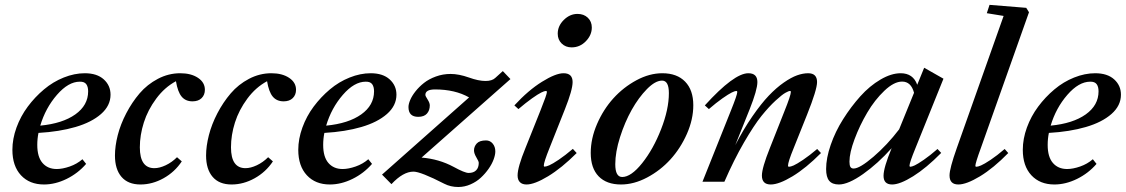

<svg xmlns="http://www.w3.org/2000/svg" viewBox="-20 -745 4615 787"><path d="M160.2 11.2Q101.1 11.2 65.9 -26.6Q30.8 -64.5 30.8 -130.9Q30.8 -175.8 47.6 -222.2Q64.5 -268.6 93.8 -307.9Q123 -347.2 160.2 -378.4Q197.3 -409.7 241.2 -427.2Q285.2 -444.8 327.6 -444.8Q377.4 -444.8 405.3 -419.7Q433.1 -394.5 433.1 -356.9Q433.1 -312 394.3 -277.8Q355.5 -243.7 289.3 -224.4Q223.1 -205.1 137.7 -200.2Q132.8 -176.3 132.8 -150.9Q132.8 -101.6 154.3 -76.9Q175.8 -52.2 212.4 -52.2Q236.3 -52.2 265.9 -62.5Q295.4 -72.8 317.9 -92.3L333 -73.2Q299.8 -34.7 253.2 -11.7Q206.5 11.2 160.2 11.2ZM307.1 -410.2Q260.3 -410.2 213.4 -356.2Q166.5 -302.2 145 -230Q236.3 -238.8 288.8 -276.1Q341.3 -313.5 341.3 -370.6Q341.3 -389.6 333.5 -400.1Q325.7 -410.6 307.1 -410.2Z M555.7 11.2Q504.9 11.2 478 -20Q451.2 -51.3 451.2 -107.4Q451.2 -146 462.6 -190.9Q474.1 -235.8 497.6 -280.8Q521 -325.7 552.2 -362.3Q583.5 -398.9 627.2 -421.9Q670.9 -444.8 718.8 -444.8Q763.2 -444.8 791.5 -426Q819.8 -407.2 819.8 -377Q819.8 -356 806.4 -342.8Q793 -329.6 769 -329.6Q740.7 -329.6 724.6 -348.9Q708.5 -368.2 701.2 -412.1Q654.8 -387.2 620.4 -340.8Q585.9 -294.4 569.6 -242.9Q553.2 -191.4 553.2 -141.1Q553.2 -55.7 612.8 -55.7Q633.8 -55.7 659.2 -67.6Q684.6 -79.6 705.6 -100.6L725.1 -83.5Q696.3 -40 650.4 -14.4Q604.5 11.2 555.7 11.2Z M929.2 11.2Q878.4 11.2 851.6 -20Q824.7 -51.3 824.7 -107.4Q824.7 -146 836.2 -190.9Q847.7 -235.8 871.1 -280.8Q894.5 -325.7 925.8 -362.3Q957 -398.9 1000.7 -421.9Q1044.4 -444.8 1092.3 -444.8Q1136.7 -444.8 1165 -426Q1193.4 -407.2 1193.4 -377Q1193.4 -356 1179.9 -342.8Q1166.5 -329.6 1142.6 -329.6Q1114.3 -329.6 1098.1 -348.9Q1082 -368.2 1074.7 -412.1Q1028.3 -387.2 993.9 -340.8Q959.5 -294.4 943.1 -242.9Q926.8 -191.4 926.8 -141.1Q926.8 -55.7 986.3 -55.7Q1007.3 -55.7 1032.7 -67.6Q1058.1 -79.6 1079.1 -100.6L1098.6 -83.5Q1069.8 -40 1023.9 -14.4Q978 11.2 929.2 11.2Z M1332 11.2Q1272.9 11.2 1237.8 -26.6Q1202.6 -64.5 1202.6 -130.9Q1202.6 -175.8 1219.5 -222.2Q1236.3 -268.6 1265.6 -307.9Q1294.9 -347.2 1332 -378.4Q1369.1 -409.7 1413.1 -427.2Q1457 -444.8 1499.5 -444.8Q1549.3 -444.8 1577.1 -419.7Q1605 -394.5 1605 -356.9Q1605 -312 1566.2 -277.8Q1527.3 -243.7 1461.2 -224.4Q1395 -205.1 1309.6 -200.2Q1304.7 -176.3 1304.7 -150.9Q1304.7 -101.6 1326.2 -76.9Q1347.7 -52.2 1384.3 -52.2Q1408.2 -52.2 1437.7 -62.5Q1467.3 -72.8 1489.7 -92.3L1504.9 -73.2Q1471.7 -34.7 1425 -11.7Q1378.4 11.2 1332 11.2ZM1479 -410.2Q1432.1 -410.2 1385.3 -356.2Q1338.4 -302.2 1316.9 -230Q1408.2 -238.8 1460.7 -276.1Q1513.2 -313.5 1513.2 -370.6Q1513.2 -389.6 1505.4 -400.1Q1497.6 -410.6 1479 -410.2Z M2010.3 -124.5Q2010.3 -110.4 2003.4 -91.6Q1996.6 -72.8 1982.7 -53Q1968.8 -33.2 1950.9 -16.6Q1933.1 0 1908.7 10.7Q1884.3 21.5 1858.4 21.5Q1827.1 21.5 1801.3 8.3Q1704.1 -41.5 1674.8 -41.5Q1632.3 -41.5 1584.5 9.8L1545.9 -29.3L1902.8 -345.7Q1845.2 -378.4 1763.2 -378.4Q1723.6 -378.4 1723.6 -356Q1723.6 -351.1 1732.7 -337.2Q1741.7 -323.2 1741.7 -313Q1741.7 -292.5 1730 -279.3Q1718.3 -266.1 1694.3 -266.1Q1654.3 -266.1 1654.3 -306.2Q1654.3 -318.4 1661.4 -335.2Q1668.5 -352.1 1683.1 -370.6Q1697.8 -389.2 1717.8 -405Q1737.8 -420.9 1766.6 -431.4Q1795.4 -441.9 1827.1 -441.9Q1860.8 -441.9 1902.3 -427.2Q1941.4 -413.1 1970.2 -413.1Q1997.1 -413.1 2010.3 -425.8L2041 -453.6L2072.3 -420.9L1708 -99.1Q1779.3 -93.3 1839.4 -61Q1884.8 -36.1 1900.9 -36.1Q1920.9 -36.1 1931.6 -46.9Q1942.4 -57.6 1942.4 -77.6Q1942.4 -83.5 1932.6 -99.9Q1922.9 -116.2 1922.9 -128.4Q1922.9 -144.5 1934.3 -157Q1945.8 -169.4 1972.2 -169.4Q1988.8 -169.4 1999.5 -156.5Q2010.3 -143.6 2010.3 -124.5Z M2323.2 -550.8Q2298.3 -550.8 2282.2 -566.7Q2266.1 -582.5 2266.1 -606.9Q2266.1 -638.7 2291 -663.3Q2315.9 -688 2347.2 -688Q2373 -688 2389.4 -672.4Q2405.8 -656.7 2405.8 -632.3Q2405.8 -601.1 2381.3 -575.9Q2356.9 -550.8 2323.2 -550.8ZM2138.2 11.2Q2120.6 11.2 2111.1 1.7Q2101.6 -7.8 2101.6 -25.9Q2101.6 -59.6 2133.8 -138.2L2195.3 -292Q2221.7 -357.9 2221.7 -367.7Q2221.7 -372.1 2217.3 -372.1Q2211.4 -372.1 2198.5 -365.7Q2185.5 -359.4 2160.4 -341.6Q2135.3 -323.7 2105 -297.9L2088.4 -313Q2145.5 -375 2201.7 -409.9Q2257.8 -444.8 2290 -444.8Q2327.1 -444.8 2327.1 -408.7Q2327.1 -376.5 2295.4 -296.9L2232.4 -138.2Q2209 -80.1 2209 -65.9Q2209 -62 2212.4 -62Q2218.8 -62 2231.4 -67.4Q2244.1 -72.8 2270.3 -90.3Q2296.4 -107.9 2328.1 -134.8L2343.8 -117.7Q2282.2 -56.2 2226.6 -22.5Q2170.9 11.2 2138.2 11.2Z M2525.4 11.2Q2466.3 11.2 2433.8 -22.2Q2401.4 -55.7 2401.4 -118.2Q2401.4 -176.8 2427.2 -236.6Q2453.1 -296.4 2494.1 -341.8Q2535.2 -387.2 2588.6 -416Q2642.1 -444.8 2694.8 -444.8Q2754.9 -444.8 2788.3 -410.4Q2821.8 -376 2821.8 -313.5Q2821.8 -255.9 2795.7 -196.5Q2769.5 -137.2 2728.3 -91.8Q2687 -46.4 2632.8 -17.6Q2578.6 11.2 2525.4 11.2ZM2530.3 -19.5Q2566.9 -19.5 2612.3 -76.4Q2657.7 -133.3 2689.7 -215.1Q2721.7 -296.9 2721.7 -363.3Q2721.7 -414.6 2693.8 -414.6Q2666 -414.6 2631.8 -379.9Q2597.7 -345.2 2569.3 -294.7Q2541 -244.1 2521.5 -182.9Q2502 -121.6 2502 -71.8Q2502 -19.5 2530.3 -19.5Z M2859.4 0 2976.1 -292Q3002 -356.4 3002 -367.7Q3002 -372.1 2997.6 -372.1Q2992.2 -372.1 2979.2 -365.7Q2966.3 -359.4 2940.9 -341.6Q2915.5 -323.7 2885.7 -297.9L2869.1 -313Q2988.8 -444.8 3047.4 -444.8Q3084.5 -444.8 3084.5 -408.7Q3084.5 -377 3052.7 -296.9L2993.7 -149.9Q3027.8 -215.8 3064 -268.1Q3100.1 -320.3 3131.1 -352.8Q3162.1 -385.3 3192.6 -406.5Q3223.1 -427.7 3247.3 -436.3Q3271.5 -444.8 3292.5 -444.8Q3329.1 -444.8 3329.1 -408.7Q3329.1 -377.4 3288.1 -274.9L3233.4 -138.2Q3210 -81.1 3210 -65.9Q3210 -61.5 3214.4 -61.5Q3220.7 -61.5 3233.2 -66.9Q3245.6 -72.3 3271.7 -89.8Q3297.9 -107.4 3329.6 -134.3L3345.2 -117.7Q3283.7 -55.7 3228.3 -22.2Q3172.9 11.2 3139.2 11.2Q3103 11.2 3103 -25.4Q3103 -56.6 3135.7 -138.2L3194.8 -287.6Q3221.7 -354.5 3221.7 -368.2Q3221.7 -372.1 3217.8 -372.1Q3212.9 -372.1 3199.5 -364.7Q3186 -357.4 3158.9 -332.5Q3131.8 -307.6 3101.3 -269.8Q3070.8 -231.9 3029.5 -160.9Q2988.3 -89.8 2949.2 0Z M3418.5 11.2Q3391.6 11.2 3378.9 -3.9Q3366.2 -19 3366.2 -52.2Q3366.2 -96.7 3385 -151.1Q3403.8 -205.6 3435.8 -256.3Q3467.8 -307.1 3506.3 -350.1Q3544.9 -393.1 3589.1 -418.9Q3633.3 -444.8 3671.9 -444.8Q3722.7 -444.8 3739.7 -397.5L3768.1 -467.3L3847.2 -422.4L3732.4 -137.7Q3708 -78.1 3708 -65.9Q3708 -61.5 3711.4 -61.5Q3717.3 -61.5 3729.5 -67.1Q3741.7 -72.8 3766.8 -90.1Q3792 -107.4 3822.8 -134.3L3837.9 -118.2Q3776.9 -56.2 3722.9 -22.5Q3668.9 11.2 3636.7 11.2Q3601.6 11.2 3601.6 -24.4Q3601.6 -57.6 3634.8 -137.7Q3578.6 -74.7 3517.8 -31.7Q3457 11.2 3418.5 11.2ZM3461.9 -82.5Q3461.9 -67.4 3465.8 -60.8Q3469.7 -54.2 3479 -54.2Q3503.9 -54.2 3560.3 -102.5Q3616.7 -150.9 3665.5 -214.8L3726.6 -364.7Q3714.4 -410.6 3677.7 -410.6Q3644.5 -410.6 3605 -373Q3565.4 -335.4 3534.7 -283.2Q3503.9 -231 3482.9 -174.8Q3461.9 -118.7 3461.9 -82.5Z M3908.2 11.2Q3872.1 11.2 3872.1 -25.9Q3872.1 -54.2 3901.9 -138.2L4093.8 -679.7L4024.9 -690.9L4036.1 -725.1L4186.5 -712.9L4197.8 -694.8L4000.5 -138.2Q3978 -76.7 3978 -65.4Q3978 -61.5 3982.4 -61.5Q3988.3 -61.5 4001.2 -66.9Q4014.2 -72.3 4040.5 -89.8Q4066.9 -107.4 4098.1 -134.3L4112.8 -117.7Q4052.2 -55.7 3996.8 -22.2Q3941.4 11.2 3908.2 11.2Z M4301.8 11.2Q4242.7 11.2 4207.5 -26.6Q4172.4 -64.5 4172.4 -130.9Q4172.4 -175.8 4189.2 -222.2Q4206.1 -268.6 4235.4 -307.9Q4264.6 -347.2 4301.8 -378.4Q4338.9 -409.7 4382.8 -427.2Q4426.8 -444.8 4469.2 -444.8Q4519 -444.8 4546.9 -419.7Q4574.7 -394.5 4574.7 -356.9Q4574.7 -312 4535.9 -277.8Q4497.1 -243.7 4430.9 -224.4Q4364.7 -205.1 4279.3 -200.2Q4274.4 -176.3 4274.4 -150.9Q4274.4 -101.6 4295.9 -76.9Q4317.4 -52.2 4354 -52.2Q4377.9 -52.2 4407.5 -62.5Q4437 -72.8 4459.5 -92.3L4474.6 -73.2Q4441.4 -34.7 4394.8 -11.7Q4348.1 11.2 4301.8 11.2ZM4448.7 -410.2Q4401.9 -410.2 4355 -356.2Q4308.1 -302.2 4286.6 -230Q4377.9 -238.8 4430.4 -276.1Q4482.9 -313.5 4482.9 -370.6Q4482.9 -389.6 4475.1 -400.1Q4467.3 -410.6 4448.7 -410.2Z"/></svg>

Font: Elstob SemiBold
Style: Italic
Weight: 600
Italic angle: -20°
Designer: Peter S. Baker
Version: Version 1.015